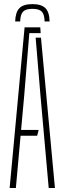

<svg xmlns="http://www.w3.org/2000/svg" viewBox="-20 -936 322 956"><path d="M141.5 -915.5Q186 -915.5 206 -895.5Q226 -875.5 227 -829H202Q201.5 -864 188.2 -878Q175 -892 141.5 -892Q108 -892 94.8 -878Q81.5 -864 80.5 -829H55.5Q57 -875.5 76.8 -895.5Q96.5 -915.5 141.5 -915.5ZM28 0 102.5 -800H180.5L182.5 -771H126L100.5 -459.5L85 -289H172.5L165 -260H82.5L59 0ZM222.5 0 181.5 -460.5 157.5 -748.5H184L253.5 0Z"/></svg>

Font: Big Shoulders Stencil Display ExtraLight
Style: Regular
Weight: 250
Designer: Patric King
Foundry: XO Type Co
Version: Version 2.001